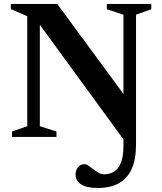

<svg xmlns="http://www.w3.org/2000/svg" viewBox="-20 -696 821 976"><path d="M632.5 -184.5 630.5 44 157.5 -604.5 182.5 -620.5V-54.5L267 -27.5V0H41V-27.5L118.5 -54.5V-613.5L35 -650V-676H271ZM671.5 38.5Q671.5 114.5 649 163.5Q626.5 212.5 583.2 236Q540 259.5 478 259.5Q419.5 259.5 391.8 240.8Q364 222 364 190Q364 169.5 376.5 154Q389 138.5 410 138.5Q419.5 138.5 430.5 146.2Q441.5 154 454.2 164.2Q467 174.5 480.8 182.2Q494.5 190 509 190Q538 190 560 176.5Q582 163 594.8 131Q607.5 99 607.5 44.5V-621.5L523 -649V-676H749V-649L671.5 -621.5Z"/></svg>

Font: Newsreader 16pt 16pt SemiBold
Style: Regular
Weight: 600
Version: Version 1.003